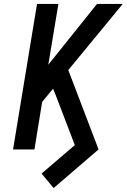

<svg xmlns="http://www.w3.org/2000/svg" viewBox="-20 -755 640 970"><path d="M251 195 190 122 358 -22 260 -278 248 -307 193 -240 154 0H46L167 -735H275L224 -428L470 -735H600L325 -401L478 0Z"/></svg>

Font: Iosevka SS04 SmBd Ex Obl
Style: Regular
Weight: 600
Width: 7
Italic angle: -9°
Monospace: yes
Designer: Belleve Invis
Foundry: Belleve Invis
Version: Version 19.0.0; ttfautohint (v1.8.4)